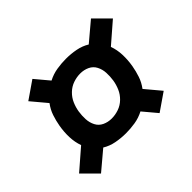

<svg xmlns="http://www.w3.org/2000/svg" viewBox="-115 -705 730 730"><g transform="rotate(-45 250.0 -340.0)"><path d="M55 -118 -4 -177 78 -248Q69 -273 68 -301Q67 -329 72 -358Q76 -381 83.5 -403.5Q91 -426 106 -446L54 -508L125 -557L172 -501Q195 -513 220 -517Q245 -521 269 -521Q296 -521 322 -516Q348 -511 369 -498L445 -562L504 -503L422 -432Q431 -407 432 -379Q433 -351 428 -322Q424 -299 416.5 -276.5Q409 -254 394 -234L446 -172L375 -123L328 -179Q305 -167 280 -163Q255 -159 231 -159Q204 -159 178 -164Q152 -169 131 -182ZM232 -237Q251 -237 270 -243.5Q289 -250 304 -264.5Q319 -279 327 -297.5Q335 -316 338 -335Q341 -355 340 -374.5Q339 -394 330.5 -410.5Q322 -427 305 -435Q288 -443 268 -443Q249 -443 230 -436.5Q211 -430 196 -415.5Q181 -401 173 -382.5Q165 -364 162 -345Q159 -325 160 -305.5Q161 -286 169.5 -269.5Q178 -253 195 -245Q212 -237 232 -237Z"/></g></svg>

Font: Iosevka SS18 Extrabold
Style: Italic
Weight: 800
Italic angle: -9°
Monospace: yes
Designer: Belleve Invis
Foundry: Belleve Invis
Version: Version 25.1.1; ttfautohint (v1.8.4)